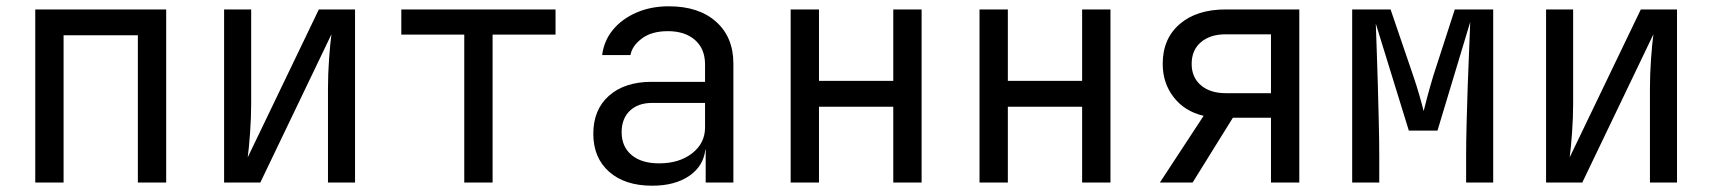

<svg xmlns="http://www.w3.org/2000/svg" viewBox="-20 -580 5440 610"><path d="M92 0V-550H508V0H418V-468H182V0Z M692 0V-550H778V-250Q778 -207 774.5 -158Q771 -109 767 -80L993 -550H1108V0H1022V-300Q1022 -344 1025.5 -393Q1029 -442 1033 -471L807 0Z M1455 0V-470H1255V-550H1745V-470H1545V0Z M2052 10Q1965 10 1915 -34.5Q1865 -79 1865 -155Q1865 -232 1915 -276Q1965 -320 2050 -320H2220V-375Q2220 -425 2188 -453Q2156 -481 2102 -481Q2050 -481 2019 -457.5Q1988 -434 1983 -405H1893Q1899 -451 1927.5 -485.5Q1956 -520 2002 -540Q2048 -560 2105 -560Q2200 -560 2255 -511Q2310 -462 2310 -378V0H2222V-105H2221Q2215 -52 2169.5 -21Q2124 10 2052 10ZM2074 -61Q2138 -61 2179 -93Q2220 -125 2220 -175V-253H2052Q2007 -253 1981 -228Q1955 -203 1955 -160Q1955 -114 1986.5 -87.5Q2018 -61 2074 -61Z M2492 0V-550H2582V-323H2818V-550H2908V0H2818V-241H2582V0Z M3092 0V-550H3182V-323H3418V-550H3508V0H3418V-241H3182V0Z M3665 0 3804 -212Q3744 -226 3709 -271Q3674 -316 3674 -377Q3674 -457 3728 -503.5Q3782 -550 3874 -550H4108V0H4018V-206H3897L3769 0ZM3874 -284H4018V-471H3874Q3825 -471 3795.5 -446Q3766 -421 3766 -377Q3766 -334 3795.5 -309Q3825 -284 3874 -284Z M4276 0V-550H4398L4470 -339Q4481 -307 4490 -275.5Q4499 -244 4503 -227Q4507 -244 4515.5 -275.5Q4524 -307 4534 -340L4602 -550H4724V0H4638V-85Q4638 -130 4639.5 -187.5Q4641 -245 4643 -305.5Q4645 -366 4647.5 -419.5Q4650 -473 4651 -510L4547 -165H4456L4351 -505Q4352 -471 4354 -420Q4356 -369 4357.5 -310Q4359 -251 4360.5 -192.5Q4362 -134 4362 -85V0Z M4892 0V-550H4978V-250Q4978 -207 4974.5 -158Q4971 -109 4967 -80L5193 -550H5308V0H5222V-300Q5222 -344 5225.5 -393Q5229 -442 5233 -471L5007 0Z"/></svg>

Font: NKDuy Mono
Style: Regular
Weight: 400
Monospace: yes
Designer: NKDuy
Foundry: NKDuy
Version: Version 2.251; ttfautohint (v1.8.4.7-5d5b)